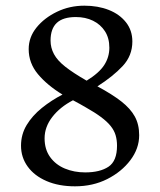

<svg xmlns="http://www.w3.org/2000/svg" viewBox="-20 -644 564 676"><path d="M244 12Q187 12 144 -6.5Q101 -25 77.5 -57.5Q54 -90 54 -131Q54 -171 74 -204Q94 -237 127.5 -264Q161 -291 200 -311Q146 -344 113.5 -383Q81 -422 81 -471Q81 -513 108.5 -547Q136 -581 180.5 -602.5Q225 -624 277 -624Q325 -624 363 -609Q401 -594 423.5 -565.5Q446 -537 446 -498Q446 -448 412 -411.5Q378 -375 323 -340Q375 -312 407 -287Q439 -262 454.5 -234Q470 -206 470 -168Q470 -121 439 -80Q408 -39 357.5 -13.5Q307 12 244 12ZM280 -37Q332 -37 362 -57Q392 -77 392 -131Q392 -151 387 -168Q382 -185 369.5 -200.5Q357 -216 335.5 -232Q314 -248 282 -266Q272 -272 261 -278Q250 -284 237 -291Q191 -267 164 -232Q137 -197 137 -157Q137 -118 156.5 -91Q176 -64 208.5 -50.5Q241 -37 280 -37ZM285 -360Q329 -387 347 -415Q365 -443 365 -476Q365 -510 349.5 -534Q334 -558 307.5 -571Q281 -584 247 -584Q202 -584 180 -563.5Q158 -543 158 -501Q158 -476 170 -453.5Q182 -431 210 -409Q238 -387 285 -360Z"/></svg>

Font: Ancizar Serif Light
Style: Regular
Weight: 400
Version: Version 8.100